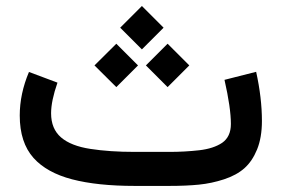

<svg xmlns="http://www.w3.org/2000/svg" viewBox="-20 -611 925 631"><path d="M536.1 0H422.9Q299.8 0 216.8 -21.7Q133.8 -43.5 90.3 -91.8Q44.9 -142.6 44.9 -231.4Q44.9 -302.7 75.2 -374.5L168.9 -339.4Q147.9 -279.3 147.9 -238.8Q147.9 -187.5 180.7 -159.4Q213.4 -131.3 277.3 -121.6Q340.3 -111.8 422.9 -111.8H537.1Q586.4 -111.8 634.8 -117.2Q681.6 -122.6 710 -141.6Q738.8 -161.6 738.8 -203.6Q738.8 -256.3 717.8 -348.6L821.8 -375Q840.8 -289.1 840.8 -213.4Q840.8 -159.2 825 -120.1Q809.1 -81.1 783.2 -58.1Q757.3 -35.2 716.3 -21.7Q675.3 -8.3 633.8 -4.2Q592.3 0 536.1 0ZM375 -520 446.3 -591.3 517.6 -520 446.3 -448.7ZM459.5 -396 530.8 -467.3 602.1 -396 530.8 -324.7ZM290.5 -396 362.3 -467.3 433.6 -396 362.3 -324.7Z"/></svg>

Font: Vazirmatn UI FD NL Medium
Style: Regular
Weight: 500
Designer: Saber Rastikerdar
Foundry: Saber Rastikerdar
Version: Version 33.003